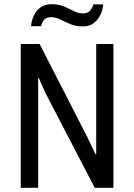

<svg xmlns="http://www.w3.org/2000/svg" viewBox="-20 -896 640 916"><path d="M79 0V-686H169L396 -243L435 -161H439V-686H521V0H432L196 -454L165 -524H162V0ZM128 -771Q130 -796 140.5 -820Q151 -844 172.5 -860Q194 -876 226 -876Q260 -876 285.5 -865Q311 -854 333 -843Q355 -832 375 -832Q397 -832 408.5 -844Q420 -856 425 -875H472Q471 -851 460 -827Q449 -803 428.5 -786.5Q408 -770 375 -770Q342 -770 316 -781Q290 -792 268 -803Q246 -814 224 -814Q203 -814 192 -803Q181 -792 176 -771Z"/></svg>

Font: Chivo Mono Light
Style: Regular
Weight: 300
Monospace: yes
Designer: Hector Gatti
Foundry: Omnibus-Type
Version: Version 1.008